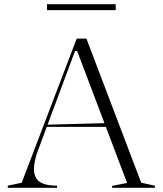

<svg xmlns="http://www.w3.org/2000/svg" viewBox="-20 -891 772 911"><path d="M17 0V-10L83 -24L344 -708H390L650 -24L715 -10V0H512V-9L583 -23L346 -649H336L165 -190Q153 -161 147 -134.5Q141 -108 141 -89Q141 -64 151.5 -46Q162 -28 186.5 -19Q211 -10 251 -10V0ZM190 -289V-299L488 -307V-289ZM203 -843V-871H529V-843Z"/></svg>

Font: Kalnia Light
Style: Regular
Weight: 300
Designer: Frida Medrano
Foundry: Frida Medrano
Version: Version 1.105